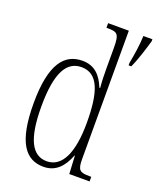

<svg xmlns="http://www.w3.org/2000/svg" viewBox="-143 -846 772 941"><g transform="rotate(20 243.5 -375.0)"><path d="M198 10C261 10 299 -31 323 -94H325L330 0H436V-24H427C376 -24 364 -32 364 -91V-760H256V-736H261C313 -736 324 -730 324 -655V-548C324 -513 325 -479 328 -448H324C301 -505 266 -544 202 -544C109 -544 47 -473 47 -267C47 -63 104 10 198 10ZM421 -613V-600H435C454 -640 475 -708 487 -750V-760H440C438 -709 430 -661 421 -613ZM204 -21C128 -21 88 -94 88 -265C88 -443 132 -513 208 -513C295 -513 325 -425 325 -265C325 -109 284 -21 204 -21Z"/></g></svg>

Font: Noto Serif Thai ExtraCondensed ExtraLight
Style: Regular
Weight: 200
Width: 2
Designer: Monotype Design Team
Foundry: Monotype Imaging Inc.
Version: Version 2.002